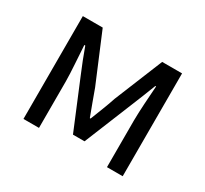

<svg xmlns="http://www.w3.org/2000/svg" viewBox="-116 -711 938 878"><g transform="rotate(30 353.5 -271.5)"><path d="M92 -543V0H174V-245C174 -293 167 -376 164 -432H169C184 -390 202 -344 219 -304L324 -51H385L488 -304C504 -344 523 -389 539 -432H543C539 -376 533 -293 533 -245V0H616V-543H511L407 -288C392 -242 374 -199 357 -155H353C337 -199 320 -242 304 -288L197 -543Z"/></g></svg>

Font: Kinto Sans
Style: Regular
Weight: 400
Designer: Authors: Ryoko NISHIZUKA  (kana & ideographs); Paul D. Hunt (Latin, Greek & Cyrillic); Wenlong ZHANG  (bopomofo); Sandol
Foundry: Adobe Systems Incorporated, ookami Inc.
Version: Version 0.001